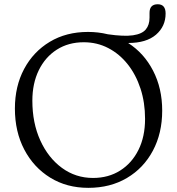

<svg xmlns="http://www.w3.org/2000/svg" viewBox="-20 -865 832 902"><path d="M393.5 -715Q442 -715 486.5 -704Q562 -693 604.8 -699.2Q647.5 -705.5 665 -726.8Q682.5 -748 682.5 -782V-804.5Q682.5 -845 721 -845Q758 -845 758 -801.5Q758 -741 712.8 -702Q667.5 -663 582 -663Q656.5 -615.5 699.2 -532.8Q742 -450 742 -345.5Q742 -239 698.2 -157Q654.5 -75 576.2 -28.8Q498 17.5 395 17.5Q293.5 17.5 215.8 -30.5Q138 -78.5 94 -162.5Q50 -246.5 50 -355Q50 -459.5 93.2 -540.8Q136.5 -622 213.8 -668.5Q291 -715 393.5 -715ZM661.5 -306.5Q661.5 -383.5 640 -449Q618.5 -514.5 579.8 -563.2Q541 -612 488.5 -639.2Q436 -666.5 373.5 -666.5Q301.5 -666.5 247 -631.8Q192.5 -597 162.2 -535Q132 -473 132 -392Q132 -287.5 169.2 -205.5Q206.5 -123.5 271 -76.2Q335.5 -29 417 -29Q489.5 -29 544.5 -63.8Q599.5 -98.5 630.5 -160.8Q661.5 -223 661.5 -306.5Z"/></svg>

Font: Fraunces 9pt S100 Light
Style: Regular
Weight: 300
Version: Version 1.000; ttfautohint (v1.8.3)